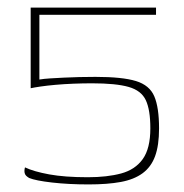

<svg xmlns="http://www.w3.org/2000/svg" viewBox="-20 -480 487 507"><path d="M400 -141Q400 -96 389.5 -67.5Q379 -39 356.5 -22.5Q334 -6 299 0.5Q264 7 214 7Q161 7 117.5 2Q74 -3 57 -10Q52 -13 49 -16Q46 -19 45 -23.5Q44 -28 45 -34L46 -38Q69 -27 110 -19.5Q151 -12 212 -12Q263 -12 300 -22Q337 -32 357 -60Q377 -88 377 -141Q377 -190 365 -215.5Q353 -241 319.5 -250.5Q286 -260 223 -260Q199 -260 174 -259Q149 -258 126.5 -256Q104 -254 87 -251.5Q70 -249 61 -247V-460H392V-441H84V-270Q96 -272 112.5 -273Q129 -274 148.5 -275Q168 -276 189.5 -276.5Q211 -277 232 -277Q303 -277 339 -266Q375 -255 387.5 -225.5Q400 -196 400 -141Z"/></svg>

Font: Genos Thin
Style: Regular
Weight: 100
Designer: Robert E. Leuschke
Foundry: Robert E. Leuschke
Version: Version 1.010